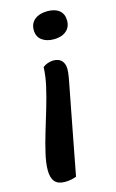

<svg xmlns="http://www.w3.org/2000/svg" viewBox="-110 -572 476 785"><g transform="rotate(-15 128.0 -179.5)"><path d="M64 167Q35 167 21.5 151Q8 135 8 103Q8 74 17 34.5Q26 -5 39.5 -50Q53 -95 67 -141.5Q81 -188 90.5 -230.5Q100 -273 101 -309Q109 -316 121.5 -320.5Q134 -325 146 -325Q169 -325 181 -312Q193 -299 193 -276Q193 -271 192 -260.5Q191 -250 186.5 -226Q182 -202 173 -156Q164 -110 149.5 -33.5Q135 43 113 158Q103 162 90.5 164.5Q78 167 64 167ZM172 -408Q140 -408 120.5 -423Q101 -438 101 -466Q101 -494 121 -510Q141 -526 175 -526Q207 -526 225 -511Q243 -496 243 -468Q243 -440 223.5 -424Q204 -408 172 -408Z"/></g></svg>

Font: Sansita Swashed Light
Style: Regular
Weight: 400
Version: Version 1.003